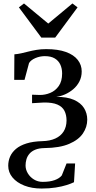

<svg xmlns="http://www.w3.org/2000/svg" viewBox="-20 -832 552 1108"><path d="M220 256Q164 256 120.5 239Q77 222 52.2 192.2Q27.5 162.5 27.5 124.5Q27.5 96.5 38.2 71.8Q49 47 72.2 27.2Q95.5 7.5 133 -4.2Q170.5 -16 224.5 -17.5Q268.5 -18.5 299.5 -32.8Q330.5 -47 347 -73Q363.5 -99 364 -136Q364 -169 352 -192.5Q340 -216 311.5 -228.5Q283 -241 233.5 -240.5L165 -236.5V-285.5L209 -284Q240 -283.5 269.8 -295.8Q299.5 -308 319 -335.5Q338.5 -363 338.5 -408Q338.5 -436.5 328.2 -459Q318 -481.5 296 -494.8Q274 -508 238.5 -508Q210.5 -508 184.2 -496.8Q158 -485.5 147.5 -468L121.5 -371H62L63 -518.5Q83 -520 102.8 -524.5Q122.5 -529 144.2 -534.5Q166 -540 191 -544.2Q216 -548.5 247 -548.5Q315 -548.5 360.5 -532Q406 -515.5 428.8 -486.2Q451.5 -457 451.5 -420Q451.5 -387.5 438 -361.5Q424.5 -335.5 402.5 -317Q380.5 -298.5 354.8 -287.2Q329 -276 304 -273Q366.5 -273.5 406.2 -256Q446 -238.5 464.8 -208.5Q483.5 -178.5 483.5 -141.5Q483.5 -99 458.5 -62Q433.5 -25 379.2 -1.8Q325 21.5 237.5 22.5Q205 23 183.8 31.8Q162.5 40.5 150 55.2Q137.5 70 132.5 87.5Q127.5 105 127.5 123Q127.5 146.5 140.5 168.2Q153.5 190 176 203.8Q198.5 217.5 226 217.5Q267.5 217.5 295.2 207.5Q323 197.5 336.5 180.5L364 111.5H413.5L407 219.5Q391 227.5 364.2 236Q337.5 244.5 301.2 250.2Q265 256 220 256ZM218.5 -615 89 -789.5 118.5 -812 258.5 -696 398 -812 427.5 -789.5 298.5 -615Z"/></svg>

Font: Merriweather 72pt Medium
Style: Regular
Weight: 500
Version: Version 2.100